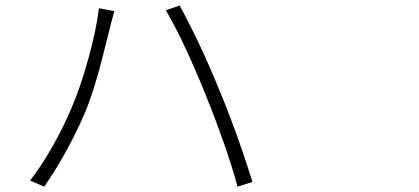

<svg xmlns="http://www.w3.org/2000/svg" viewBox="-20 -705 1540 706"><path d="M243.2 -308.6Q275.4 -382.8 304.7 -488.3Q334 -593.8 343.8 -674.8L400.4 -664.1Q395.5 -649.4 361.3 -511.2Q327.1 -373 291 -287.1Q227.5 -141.6 142.6 -18.6L90.8 -41Q178.7 -157.2 243.2 -308.6ZM735.4 -358.4Q653.3 -560.5 589.8 -667L640.6 -684.6Q715.8 -546.9 786.1 -375Q855.5 -208 908.2 -36.1L853.5 -18.6Q816.4 -156.2 735.4 -358.4Z"/></svg>

Font: Bpmf Zihi Sans Light
Style: Light
Weight: 300
Foundry: But Ko
Version: Version 1.320